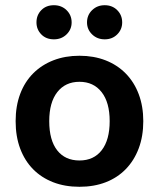

<svg xmlns="http://www.w3.org/2000/svg" viewBox="-20 -702 610 737"><path d="M285 15Q229 15 184 -2.5Q139 -20 107 -52.5Q75 -85 57.5 -131.5Q40 -178 40 -237Q40 -295 57.5 -341.5Q75 -388 107.5 -420.5Q140 -453 185 -470.5Q230 -488 285 -488Q340 -488 385 -470.5Q430 -453 462.5 -420Q495 -387 512.5 -340.5Q530 -294 530 -237Q530 -179 512.5 -132.5Q495 -86 463 -53Q431 -20 386 -2.5Q341 15 285 15ZM169 -237Q169 -164 199.5 -125Q230 -86 285 -86Q340 -86 370.5 -125.5Q401 -165 401 -237Q401 -309 370 -348.5Q339 -388 285 -388Q231 -388 200 -348.5Q169 -309 169 -237ZM187 -551Q157 -551 138.5 -570Q120 -589 120 -616Q120 -644 138.5 -663Q157 -682 187 -682Q216 -682 235.5 -663Q255 -644 255 -616Q255 -589 235.5 -570Q216 -551 187 -551ZM382 -551Q353 -551 333.5 -570Q314 -589 314 -616Q314 -644 333.5 -663Q353 -682 382 -682Q411 -682 430 -663Q449 -644 449 -616Q449 -589 430 -570Q411 -551 382 -551Z"/></svg>

Font: Baloo 2 Latin SemiBold
Style: Regular
Weight: 400
Designer: Sarang Kulkarni and Ek Type
Foundry: Ek Type
Version: Version 1.001